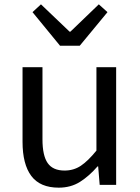

<svg xmlns="http://www.w3.org/2000/svg" viewBox="-20 -853 647 886"><path d="M251 13Q165 13 124.5 -41Q84 -95 84 -199V-543H176V-210Q176 -135 200 -100.5Q224 -66 278 -66Q320 -66 353 -88Q386 -110 425 -158V-543H516V0H440L433 -85H430Q392 -41 349.5 -14Q307 13 251 13ZM257 -642 130 -797 169 -833 301 -707H305L436 -833L476 -797L348 -642Z"/></svg>

Font: Noto Sans HK
Style: Regular
Weight: 400
Designer: Ryoko NISHIZUKA 西塚涼子 (kana, bopomofo & ideographs); Paul D. Hunt (Latin, Greek & Cyrillic); Sandoll Communications 산돌커뮤니
Foundry: Adobe
Version: Version 2.004-H2;hotconv 1.0.118;makeotfexe 2.5.65603